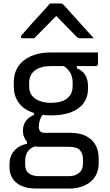

<svg xmlns="http://www.w3.org/2000/svg" viewBox="-20 -843 640 1113"><path d="M113 -85Q113 -106 120 -123.5Q127 -141 141.5 -154.5Q156 -168 177 -177V-202L230 -182Q218 -167 211.5 -148Q205 -129 205 -108Q205 -89 214 -81Q223 -73 240 -73H388Q443 -73 479.5 -54Q516 -35 534 -2Q552 31 552 75V104Q552 135 541 162Q530 189 507.5 208.5Q485 228 453 239Q421 250 380 250H191Q139 250 104.5 234.5Q70 219 52.5 191Q35 163 35 126V109Q35 78 47 54Q59 30 82 13Q105 -4 136 -9V-41L201 2Q173 6 156.5 19Q140 32 133 50Q126 68 126 88V112Q126 131 134 146Q142 161 160 169.5Q178 178 207 178H380Q402 178 417.5 171.5Q433 165 443 155Q453 145 457 132Q461 119 461 103V80Q461 47 443 27.5Q425 8 380 8H208Q182 8 160.5 -3.5Q139 -15 126 -36Q113 -57 113 -85ZM342 -465 426 -469V-447Q460 -433 475 -406.5Q490 -380 490 -347V-326Q490 -280 465 -245.5Q440 -211 392 -192.5Q344 -174 276 -174Q208 -174 159.5 -194Q111 -214 85.5 -252Q60 -290 60 -341V-365Q60 -419 85.5 -457.5Q111 -496 159.5 -517.5Q208 -539 276 -539Q344 -539 412.5 -539Q481 -539 548 -539Q548 -522 548 -505Q548 -488 548 -471Q548 -467 545 -463.5Q542 -460 537 -460Q494 -460 451.5 -460Q409 -460 366 -460Q323 -460 276 -460Q217 -460 183 -435Q149 -410 149 -363V-341Q149 -322 155 -307Q161 -292 173 -280Q189 -265 215 -256Q241 -247 276 -247Q336 -247 368.5 -272Q401 -297 401 -343V-367Q401 -387 395.5 -403.5Q390 -420 377.5 -435.5Q365 -451 342 -465ZM270 -823Q285 -823 300 -823Q315 -823 330 -823Q338 -823 343.5 -819Q349 -815 362 -801Q369 -792 388 -771.5Q407 -751 431 -724Q455 -697 479.5 -670Q504 -643 524 -621Q505 -621 487.5 -621Q470 -621 451 -621Q440 -621 434.5 -623Q429 -625 422 -632Q409 -645 374 -681Q339 -717 287 -770L333 -749H280L325 -770Q274 -718 239.5 -683Q205 -648 178 -621H112Q108 -621 105.5 -622Q103 -623 102 -625.5Q101 -628 101 -630Q101 -634 105 -638.5Q109 -643 122 -658Q134 -672 154 -694.5Q174 -717 197 -742Q220 -767 240 -789Q260 -811 270 -823Z"/></svg>

Font: Recursive
Style: Regular
Weight: 400
Version: Version 1.085